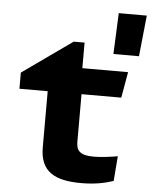

<svg xmlns="http://www.w3.org/2000/svg" viewBox="-57 -866 733 924"><g transform="rotate(5 310.0 -404.0)"><path d="M470.5 -621H594L614.5 -819H479ZM34.5 -415H171V-143.5C171 -26 242.5 11.5 370 11.5C434.5 11.5 483.5 1.5 525 -12.5L534.5 -132.5C502 -127 456 -120.5 419.5 -120.5C348.5 -120.5 334.5 -145 334.5 -186V-415H526.5L548.5 -540H327.5V-663.5H275L34.5 -493Z"/></g></svg>

Font: Monaspace Argon ExtraBold
Style: Bold
Weight: 800
Designer: Riley Cran & the Lettermatic Team
Foundry: Lettermatic
Version: Version 1.000 (Monaspace Argon)